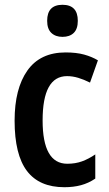

<svg xmlns="http://www.w3.org/2000/svg" viewBox="-20 -772 455 802"><path d="M249 10Q144 10 92.5 -58Q41 -126 41 -268Q41 -402 94.5 -477.5Q148 -553 254 -553Q299 -553 331.5 -544Q364 -535 389 -520L356 -427Q330 -440 306.5 -447Q283 -454 260 -454Q158 -454 158 -269Q158 -88 261 -88Q295 -88 322.5 -98Q350 -108 378 -127V-26Q350 -7 318.5 1.5Q287 10 249 10ZM241 -752Q305 -752 305 -685Q305 -651 288 -634.5Q271 -618 241 -618Q212 -618 194.5 -634.5Q177 -651 177 -685Q177 -752 241 -752Z"/></svg>

Font: Noto Sans Sinhala Condensed SemiBold
Style: Regular
Weight: 600
Width: 3
Designer: Jelle Bosma - Monotype Design Team
Foundry: Monotype Imaging Inc.
Version: Version 2.006; ttfautohint (v1.8.4.7-5d5b)